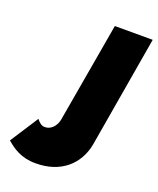

<svg xmlns="http://www.w3.org/2000/svg" viewBox="-304 -542 719 872"><g transform="rotate(20 55.5 -105.5)"><path d="M-83 55 -171 191C-139 219 -97 249 -28 249C94 250 171 180 190 80L282 -460H99L15 24C9 54 -14 81 -44 80C-61 80 -72 68 -83 55Z"/></g></svg>

Font: Jost* Black
Style: Italic
Weight: 900
Italic angle: -10°
Version: Version 3.7